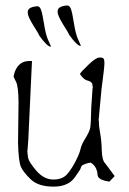

<svg xmlns="http://www.w3.org/2000/svg" viewBox="-20 -654 478 712"><path d="M278.8 -483.8Q266.2 -483.8 236.6 -524.6Q234.5 -531.3 214.1 -563.2Q194.5 -595.1 193.7 -608.5V-612.2Q193.7 -629.3 222.6 -633L228.9 -633.7H229.6Q238 -633.7 243 -620.7Q247.9 -607.8 254.2 -567.7Q260.5 -527.6 269 -509.4Q277.4 -491.2 280.2 -483.8ZM168 -480.9Q155.3 -480.9 125.8 -521.7Q123.7 -528.4 103.3 -560.3Q83.6 -592.2 82.9 -605.6V-609.3Q82.9 -626.4 111.7 -630.1L118.1 -630.8H118.8Q127.2 -630.8 132.1 -617.8Q137 -604.8 143.4 -564.8Q149.7 -524.7 158.1 -506.5Q166.6 -488.3 169.4 -480.9ZM318.4 -49.8Q317.4 -50.8 315.4 -50.8Q310.5 -50.8 298.8 -46.9Q283.2 -42 281.2 -36.1Q279.3 -29.3 277.3 -25.4L260.7 -1Q236.3 38.1 179.2 38.1Q122.1 38.1 94.2 11.2Q66.4 -15.6 57.6 -35.2Q48.8 -54.7 46.9 -124L48.8 -276.4Q47.9 -335 39.6 -350.6Q31.2 -366.2 30.3 -371.1Q31.2 -376 35.2 -388.7Q50.8 -427.7 87.9 -427.7H98.6L85 -136.7L82 -95.7L81.1 -93.8L84 -69.3Q86.9 -53.7 114.3 -21.5Q142.6 11.7 177.7 11.7H178.7Q212.9 11.7 230.5 -9.8Q248 -31.2 261.7 -58.6Q275.4 -85.9 278.8 -102.1Q282.2 -118.2 296.9 -141.6Q311.5 -165 314.5 -180.2Q317.4 -195.3 318.4 -254.9L323.2 -326.2L324.2 -329.1L322.3 -341.8V-343.8L321.3 -344.7Q316.4 -352.5 305.7 -355Q294.9 -357.4 286.6 -366.7Q278.3 -376 276.4 -379.9Q282.2 -389.6 309.1 -415Q335.9 -440.4 347.7 -440.4Q359.4 -441.4 363.3 -437.5Q367.2 -433.6 367.2 -419.9Q367.2 -419.9 367.2 -418.9Q367.2 -403.3 356.4 -323.2L345.7 -208L346.7 -205.1Q346.7 -183.6 351.6 -158.7Q356.4 -133.8 357.4 -96.2Q358.4 -58.6 371.1 -46.9L405.3 -1L385.7 19.5L370.1 16.6Q342.8 9.8 341.8 -5.9Q339.8 -35.2 318.4 -49.8Z"/></svg>

Font: Drukaatie burti
Style: Thin
Weight: 100
Version: Version 0.14